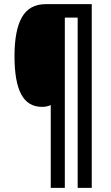

<svg xmlns="http://www.w3.org/2000/svg" viewBox="-20 -780 534 927"><path d="M423 127H355V-695H293V127H225V-273Q207 -264 183 -264Q115 -264 82.5 -324.5Q50 -385 50 -509Q50 -634 86 -697Q122 -760 201 -760H423Z"/></svg>

Font: Noto Sans Thai ExtCond SemBd
Style: Regular
Weight: 600
Width: 2
Designer: Monotype Design Team
Foundry: Monotype Imaging Inc.
Version: Version 2.002; ttfautohint (v1.8.4.7-5d5b)